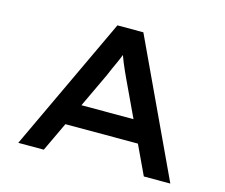

<svg xmlns="http://www.w3.org/2000/svg" viewBox="-99 -833 1130 966"><g transform="rotate(15 466.0 -350.0)"><path d="M70 0 399 -700H534L862 0H724L514 -446Q505 -465 496 -485Q487 -505 478.5 -525.5Q470 -546 462.5 -567Q455 -588 448 -608L480 -609Q473 -587 465 -565.5Q457 -544 447.5 -523Q438 -502 429 -482.5Q420 -463 412 -443L203 0ZM217 -152 264 -265H661L686 -152Z"/></g></svg>

Font: Lexend Tera Medium
Style: Regular
Weight: 500
Designer: Bonnie Shaver-Troup, Thomas Jockin
Foundry: Lexend
Version: Version 1.007